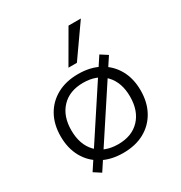

<svg xmlns="http://www.w3.org/2000/svg" viewBox="-185 -889 1005 1065"><g transform="rotate(-30 318.0 -356.0)"><path d="M318 8Q240 8 182.5 -23.5Q125 -55 93.5 -112Q62 -169 62 -245Q62 -321 93.5 -377.5Q125 -434 182.5 -465.5Q240 -497 318 -497Q397 -497 454 -465.5Q511 -434 542.5 -377.5Q574 -321 574 -245Q574 -169 542.5 -112Q511 -55 454 -23.5Q397 8 318 8ZM318 -48Q406 -48 456 -101Q506 -154 506 -245Q506 -335 456 -388Q406 -441 318 -441Q230 -441 180 -388Q130 -335 130 -245Q130 -154 180 -101Q230 -48 318 -48ZM161 44 116 15 475 -532 520 -503ZM290 -554 407 -756H486L344 -554Z"/></g></svg>

Font: Nunito Sans 10pt SemiExpanded Light
Style: Regular
Weight: 300
Width: 6
Designer: Vernon Adams
Foundry: Vernon Adams
Version: Version 3.101;gftools[0.9.27]